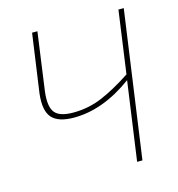

<svg xmlns="http://www.w3.org/2000/svg" viewBox="-104 -781 810 872"><g transform="rotate(-15 301.5 -345.0)"><path d="M556 -690 459 0H434L486 -370Q347 -268 210 -268Q137 -268 107 -301Q77 -334 86 -414L125 -690H150L112 -415Q104 -346 126.5 -318.5Q149 -291 212 -291Q285 -291 349.5 -318.5Q414 -346 490 -396L531 -690Z"/></g></svg>

Font: Exo 2.0 Thin
Style: Italic
Weight: 250
Italic angle: -8°
Designer: Natanael Gama
Version: Version 1.001;PS 001.001;hotconv 1.0.70;makeotf.lib2.5.58329